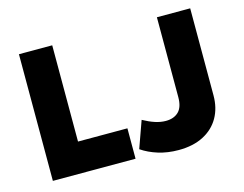

<svg xmlns="http://www.w3.org/2000/svg" viewBox="-98 -855 1300 1025"><g transform="rotate(-15 552.0 -342.5)"><path d="M79.5 0V-700H263.5V-168H536.5V0ZM771.5 15Q711 15 659.5 -1Q608 -17 568.5 -44L621.5 -192Q656 -173 686.5 -163Q717 -153 745.5 -153Q790.5 -153 816.2 -178.2Q842 -203.5 842 -258.5V-700H1026V-218.5Q1026 -149.5 996.2 -97Q966.5 -44.5 909.5 -14.8Q852.5 15 771.5 15Z"/></g></svg>

Font: Geologica ExtraBold
Style: Regular
Weight: 800
Designer: Sindre Bremnes, Frode Helland
Foundry: Monokrom Skriftforlag AS
Version: Version 1.010;gftools[0.9.28]